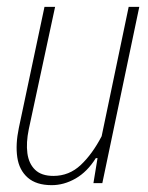

<svg xmlns="http://www.w3.org/2000/svg" viewBox="-20 -535 433 561"><path d="M387 -515 279 0H253L265 -73H260Q235 -33 201 -13.5Q167 6 131 6Q86 6 61 -16Q36 -38 30.5 -75.5Q25 -113 35 -161L110 -515H141L64 -157Q56 -118 60 -87.5Q64 -57 82.5 -39Q101 -21 136 -21Q182 -21 216 -53Q250 -85 277 -137L356 -515Z"/></svg>

Font: Hubot Sans Condensed ExtraLight
Style: Italic
Weight: 200
Width: 3
Italic angle: -12.0243°
Designer: Deni Anggara
Foundry: GitHub, Inc., Subsidiary of Microsoft Corporation
Version: Version 2.000